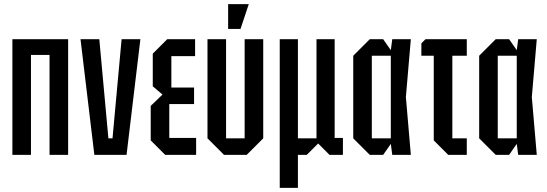

<svg xmlns="http://www.w3.org/2000/svg" viewBox="-20 -750 2651 930"><path d="M40 0V-560H310V0H220V-484H130V0Z M437 0 370 -560H461L505 -80H525L569 -560H660L593 0Z M780 0 710 -70V-237L767 -292L720 -332V-490L790 -560H925V-478H810V-326H920V-246H800V-82H930V0Z M1255 -560V-80L1175 0H1065L985 -80V-560H1075V-80H1165V-560ZM1085 -610V-730H1185L1145 -610Z M1335 160V-560H1423V-80H1513V-560H1601V-82H1641V0H1576L1521 -55L1466 0H1423V160Z M1771 0 1691 -80V-480L1771 -560H1836L1873 -507L1880 -560H1970L1946 -280L1970 0H1880L1873 -53L1836 0ZM1781 -80H1873V-480H1781Z M2081 -70V-480H2021V-540L2041 -560H2241V-480H2171V-80H2241V0H2151Z M2381 0 2301 -80V-480L2381 -560H2446L2483 -507L2490 -560H2580L2556 -280L2580 0H2490L2483 -53L2446 0ZM2391 -80H2483V-480H2391Z"/></svg>

Font: Tektur Condensed
Style: Regular
Weight: 400
Width: 3
Designer: Adam Jagosz
Foundry: Adam Jagosz
Version: Version 1.005;gftools[0.9.30]